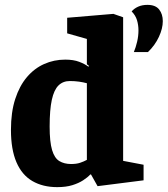

<svg xmlns="http://www.w3.org/2000/svg" viewBox="-20 -756 689 789"><path d="M215 13Q156 13 113 -12Q70 -37 47.5 -89.5Q25 -142 25 -222Q25 -295 42.5 -349Q60 -403 90.5 -439Q121 -475 161.5 -493Q202 -511 248 -511Q282 -511 305.5 -502Q329 -493 343 -482L346 -485L337 -492V-596L256 -619V-683L446 -699L486 -685V-95L570 -79V-15L381 9L354 -39H351Q340 -27 321.5 -15Q303 -3 277 5Q251 13 215 13ZM272 -82Q294 -82 309 -87Q324 -92 337 -99V-414Q322 -418 304.5 -420.5Q287 -423 267 -423Q239 -423 220.5 -405Q202 -387 193 -346Q184 -305 184 -236Q184 -173 194 -139.5Q204 -106 224 -94Q244 -82 272 -82ZM530 -542Q538 -561 543.5 -584.5Q549 -608 549 -631Q549 -653 543 -673Q537 -693 521 -709Q531 -721 547.5 -728.5Q564 -736 586 -736Q619 -736 634 -717Q649 -698 649 -669Q649 -639 633 -604.5Q617 -570 588 -542Z"/></svg>

Font: Faustina Light ExtraBold
Style: Regular
Weight: 800
Version: Version 1.200